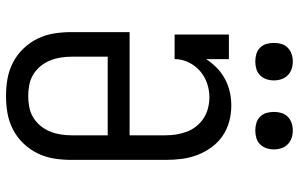

<svg xmlns="http://www.w3.org/2000/svg" viewBox="-198 -790 996 640"><g transform="rotate(90 300.0 -470.0)"><path d="M300 8Q271 8 242.5 3Q214 -2 188 -15.5Q162 -29 141.5 -50.5Q121 -72 108.5 -98Q96 -124 91.5 -152.5Q87 -181 87 -210V-404H431V-525Q431 -543 428 -561Q425 -579 418.5 -596Q412 -613 400 -627.5Q388 -642 373 -651.5Q358 -661 340 -665.5Q322 -670 304 -670Q280 -670 257 -662Q234 -654 216 -638Q198 -622 187.5 -600Q177 -578 177 -554H95V-735H177V-659Q190 -679 206.5 -695Q223 -711 243.5 -722Q264 -733 286.5 -738Q309 -743 332 -743Q359 -743 385 -736Q411 -729 433 -714Q455 -699 471 -677Q487 -655 496.5 -630Q506 -605 509.5 -578.5Q513 -552 513 -525V-210Q513 -181 508.5 -152.5Q504 -124 491.5 -98Q479 -72 458.5 -50.5Q438 -29 412 -15.5Q386 -2 357.5 3Q329 8 300 8ZM300 -66Q318 -66 336.5 -69.5Q355 -73 371 -82.5Q387 -92 399 -106.5Q411 -121 418 -138Q425 -155 428 -173.5Q431 -192 431 -210V-331H169V-210Q169 -192 172 -173.5Q175 -155 182 -138Q189 -121 201 -106.5Q213 -92 229 -82.5Q245 -73 263.5 -69.5Q282 -66 300 -66ZM415 -823Q402 -823 390 -826.5Q378 -830 369 -839Q360 -848 356.5 -860Q353 -872 353 -885Q353 -898 356.5 -910Q360 -922 369 -931Q378 -940 390 -944Q402 -948 415 -948Q428 -948 440 -944Q452 -940 461 -931Q470 -922 474 -910Q478 -898 478 -885Q478 -872 474 -860Q470 -848 461 -839Q452 -830 440 -826.5Q428 -823 415 -823ZM185 -823Q172 -823 160 -826.5Q148 -830 139 -839Q130 -848 126.5 -860Q123 -872 123 -885Q123 -898 126.5 -910Q130 -922 139 -931Q148 -940 160 -944Q172 -948 185 -948Q198 -948 210 -944Q222 -940 231 -931Q240 -922 244 -910Q248 -898 248 -885Q248 -872 244 -860Q240 -848 231 -839Q222 -830 210 -826.5Q198 -823 185 -823Z"/></g></svg>

Font: Iosevka Plex Etoile
Style: Regular
Weight: 400
Designer: Belleve Invis
Foundry: Belleve Invis
Version: Version 25.1.1; ttfautohint (v1.8.4)